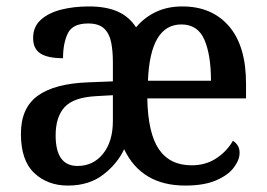

<svg xmlns="http://www.w3.org/2000/svg" viewBox="-20 -567 829 597"><path d="M191 10Q128 10 86.5 -29Q45 -68 45 -151Q45 -231 97 -269Q149 -307 254 -311L331 -314V-373Q331 -409 325.5 -436Q320 -463 303.5 -478.5Q287 -494 254 -494Q206 -494 191 -463.5Q176 -433 176 -386Q129 -386 106 -400.5Q83 -415 83 -449Q83 -484 107 -505.5Q131 -527 170 -537Q209 -547 257 -547Q309 -547 345 -531.5Q381 -516 403 -482Q429 -513 465 -530Q501 -547 547 -547Q639 -547 692 -485.5Q745 -424 745 -307V-261H438Q440 -153 474 -103Q508 -53 576 -53Q620 -53 653 -75Q686 -97 704 -129Q712 -125 718.5 -115.5Q725 -106 725 -92Q725 -70 707 -46Q689 -22 651.5 -6Q614 10 556 10Q420 10 366 -103Q345 -58 301 -24Q257 10 191 10ZM636 -316Q636 -396 615.5 -443.5Q595 -491 544 -491Q447 -491 440 -316ZM221 -51Q270 -51 300.5 -89Q331 -127 331 -191V-271L278 -268Q208 -264 180.5 -233.5Q153 -203 153 -146Q153 -51 221 -51Z"/></svg>

Font: Noto Serif Tamil SemiCondensed Medium
Style: Italic
Weight: 500
Width: 4
Italic angle: -12°
Designer: Indian Type Foundry, Tom Grace, and the Monotype Design Team
Foundry: Monotype Imaging Inc.
Version: Version 2.003; ttfautohint (v1.8.4.7-5d5b)